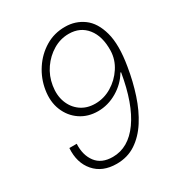

<svg xmlns="http://www.w3.org/2000/svg" viewBox="-175 -859 930 992"><g transform="rotate(-30 290.0 -363.5)"><path d="M235.4 9.8Q150.4 9.8 103.8 -44.2Q57.1 -98.1 63 -183.6H106.9Q103.5 -117.2 136 -74.2Q168.5 -31.2 235.4 -31.2Q329.1 -31.2 395.3 -124Q461.4 -216.8 490.2 -389.2H486.3Q456.1 -337.9 401.9 -305.9Q347.7 -273.9 287.6 -273.9Q228 -273.9 183.1 -304.2Q138.2 -334.5 116.7 -387Q95.2 -439.5 106 -505.9Q116.2 -568.4 150.9 -621.1Q185.5 -673.8 238.5 -705.8Q291.5 -737.8 356.4 -737.3Q417.5 -737.3 465.1 -702.6Q512.7 -668 533.2 -593Q553.7 -518.1 533.2 -397.5Q520 -315.9 495.8 -242.7Q471.7 -169.4 435.3 -112.5Q398.9 -55.7 349.4 -22.9Q299.8 9.8 235.4 9.8ZM294.4 -314.9Q346.7 -314.9 392.6 -342.5Q438.5 -370.1 468 -415.3Q497.6 -460.4 499 -513.2Q501 -598.1 461.7 -647.2Q422.4 -696.3 354.5 -696.3Q304.7 -696.3 261.2 -670.4Q217.8 -644.5 188 -601.6Q158.2 -558.6 149.9 -505.9Q141.1 -452.1 157.2 -408.9Q173.3 -365.7 209 -340.3Q244.6 -314.9 294.4 -314.9Z"/></g></svg>

Font: Inter Extra Light
Style: Italic
Weight: 200
Italic angle: -9.39999°
Designer: Rasmus Andersson
Foundry: rsms
Version: Version 4.000;git-3c8e0fc